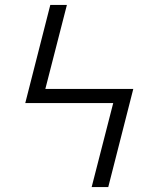

<svg xmlns="http://www.w3.org/2000/svg" viewBox="-20 -755 640 775"><path d="M350 0 437 -339H82L183 -735H250L163 -396H518L417 0Z"/></svg>

Font: Iosevka Aile Custom Light
Style: Regular
Weight: 300
Designer: Belleve Invis
Foundry: Belleve Invis
Version: Version 17.0.2; ttfautohint (v1.8.3)